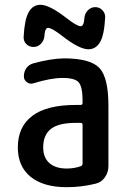

<svg xmlns="http://www.w3.org/2000/svg" viewBox="-20 -775 540 805"><path d="M297.9 -259.8Q225.6 -259.8 193.4 -234.4Q161.1 -209 161.1 -157.2Q161.1 -114.3 187 -91.3Q212.9 -68.4 259.8 -68.4Q291 -68.4 318.4 -78.1Q326.2 -81.1 326.2 -89.8V-251Q326.2 -259.8 318.4 -259.8ZM259.8 9.8Q162.1 9.8 108.4 -33.7Q54.7 -77.1 54.7 -157.2Q54.7 -243.2 115.2 -289.1Q175.8 -335 297.9 -335H318.4Q326.2 -335 326.2 -343.8V-351.6Q326.2 -410.2 310.5 -429.2Q294.9 -448.2 242.2 -448.2Q193.4 -448.2 120.1 -425.8Q105.5 -420.9 92.8 -430.2Q80.1 -439.5 80.1 -455.1Q80.1 -474.6 90.8 -489.7Q101.6 -504.9 121.1 -509.8Q193.4 -529.3 248 -530.3Q358.4 -530.3 396.5 -490.2Q434.6 -450.2 434.6 -332V-79.1Q434.6 -52.7 419.9 -31.7Q405.3 -10.7 380.9 -4.9Q321.3 9.8 259.8 9.8ZM334 -701.2Q335.9 -718.8 348.6 -731.9Q361.3 -745.1 379.4 -745.1Q397.5 -745.1 409.7 -731.9Q421.9 -718.8 420.9 -701.2Q417 -627.9 399.4 -598.1Q381.8 -568.4 350.6 -568.4Q312.5 -568.4 241.2 -624Q197.3 -658.2 181.6 -658.2Q168 -658.2 166 -622.1Q164.1 -604.5 151.4 -591.3Q138.7 -578.1 120.6 -578.1Q102.5 -578.1 90.3 -590.3Q78.1 -602.5 79.1 -621.1Q83 -694.3 100.6 -724.6Q118.2 -754.9 149.4 -754.9Q187.5 -754.9 258.8 -699.2Q302.7 -665 318.4 -665Q332 -665 334 -701.2Z"/></svg>

Font: Rounded Mgen+ 1mn medium
Style: Regular
Weight: 500
Designer: [Source Han Sans]
Ryoko NISHIZUKA  (kana & ideographs); Paul D. Hunt (Latin, Greek & Cyrillic); Wenlong ZHANG  (bopomofo
Version: Version 1.059.20150602